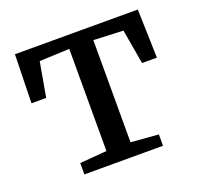

<svg xmlns="http://www.w3.org/2000/svg" viewBox="-102 -667 810 779"><g transform="rotate(-20 303.0 -277.0)"><path d="M135.5 0V-49L252 -58.5V-499.5L122.5 -494L96 -344.5H32.5L37.5 -554.5H568L574 -344.5H510L484 -494L356 -499.5V-58.5L475 -49V0Z"/></g></svg>

Font: Merriweather 20pt
Style: Regular
Weight: 400
Version: Version 2.100